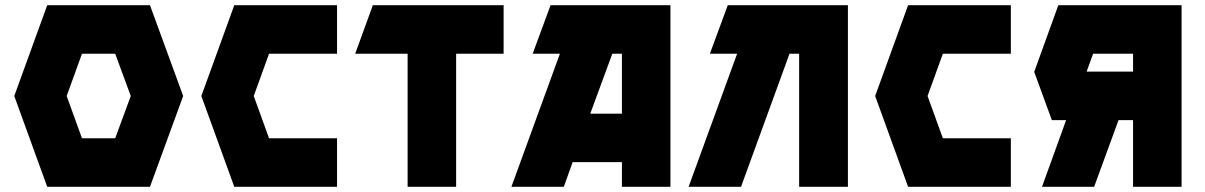

<svg xmlns="http://www.w3.org/2000/svg" viewBox="-20 -720 4644 740"><path d="M558 -700 686 -350 558 0H162L35 -350L162 -700ZM296 -187H424L484 -350L424 -513H296L237 -350Z M756 -350 883 -700H1279V-513H1017L958 -350L1017 -187H1279V0H883Z M1349 -513 1417 -700H1921V-513H1738V0H1551V-513Z M2138 -513H2033L2102 -700H2564V0H2377V-95H2187L2153 0H1951ZM2377 -282V-513H2340L2255 -282Z M2634 0 2821 -513H2716L2785 -700H3248V0H3060V-513H3023L2836 0Z M3353 -350 3480 -700H3876V-513H3614L3555 -350L3614 -187H3876V0H3480Z M4059 -700H4534V0H4347V-257H4291L4197 0H3996L4089 -257H4034L3966 -443ZM4347 -444V-513H4193L4168 -444Z"/></svg>

Font: Clickuper
Style: Bold
Weight: 700
Designer: Denis Ignatov
Foundry: Denis Ignatov
Version: Version 1.10 April 16, 2021